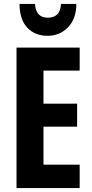

<svg xmlns="http://www.w3.org/2000/svg" viewBox="-20 -956 467 976"><path d="M385 0H64V-714H385V-597H201V-429H372V-312H201V-119H385ZM368 -936Q368 -861 326 -817.5Q284 -774 222 -774Q158 -774 119 -815Q80 -856 79 -936H158Q162 -866 223 -866Q253 -866 270.5 -882.5Q288 -899 290 -936Z"/></svg>

Font: Noto Sans ExtraCondensed
Style: Bold
Weight: 700
Width: 2
Designer: Monotype Design Team
Foundry: Monotype Imaging Inc.
Version: Version 2.013; ttfautohint (v1.8.4.7-5d5b)